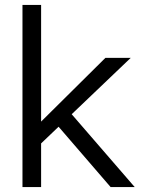

<svg xmlns="http://www.w3.org/2000/svg" viewBox="-20 -760 577 780"><path d="M138.3 -169.1 135 -254.1 408.3 -525H511.2ZM71.3 0V-740H147V0ZM429.4 0 212.8 -251.2 266.9 -301 527.3 0Z"/></svg>

Font: Lexend Medium
Style: Regular
Weight: 500
Designer: Bonnie Shaver-Troup, Thomas Jockin
Foundry: Lexend
Version: Version 1.005